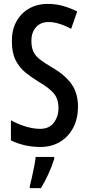

<svg xmlns="http://www.w3.org/2000/svg" viewBox="-20 -744 456 985"><path d="M380 -197Q380 -135 355.5 -88.5Q331 -42 287.5 -16Q244 10 187 10Q147 10 108.5 1.5Q70 -7 36 -24V-127Q72 -107 111.5 -95Q151 -83 186 -83Q232 -83 256 -114.5Q280 -146 280 -189Q280 -237 255.5 -265.5Q231 -294 176 -326Q140 -348 109.5 -373Q79 -398 60 -435.5Q41 -473 41 -531Q40 -588 63 -631.5Q86 -675 128 -699.5Q170 -724 226 -724Q266 -724 303.5 -713.5Q341 -703 376 -685L345 -596Q280 -631 229 -631Q188 -631 164.5 -604Q141 -577 141 -536Q141 -502 151 -480Q161 -458 183.5 -440Q206 -422 244 -400Q312 -361 346 -314Q380 -267 380 -197ZM258 71Q247 108 228.5 148.5Q210 189 190 221H133V210Q138 192 144 164.5Q150 137 155.5 109Q161 81 163 61H258Z"/></svg>

Font: Noto Sans Telugu ExtraCondensed Medium
Style: Regular
Weight: 500
Width: 2
Designer: Jelle Bosma - Monotype Design Team
Foundry: Monotype Imaging Inc.
Version: Version 2.005; ttfautohint (v1.8.4.7-5d5b)